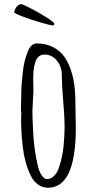

<svg xmlns="http://www.w3.org/2000/svg" viewBox="-20 -881 470 920"><path d="M48.3 -822.3Q48.3 -816.9 88.6 -801.8Q128.9 -786.6 175.5 -772.9Q222.2 -759.3 232.9 -759.3Q240.2 -759.3 240.2 -766.1Q240.2 -773.9 205.1 -796.4Q169.9 -818.8 128.9 -840.1Q87.9 -861.3 81.5 -861.3Q73.7 -861.3 66.2 -855Q58.6 -848.6 53.5 -839.1Q48.3 -829.6 48.3 -822.3ZM335.4 -478.5Q329.6 -520.5 315.7 -556.6Q301.8 -592.8 281.7 -617.7Q260.3 -643.6 228 -658.2Q195.8 -672.9 155.8 -672.9Q142.1 -672.9 130.9 -662.4Q119.6 -651.9 112.3 -631.8Q103.5 -608.9 98.1 -587.6Q92.8 -566.4 89.8 -539.1Q85.9 -505.4 84.2 -484.4Q82.5 -463.4 82 -436.5Q81.5 -425.3 81.5 -409.7Q80.6 -374.5 80.6 -366.7V-348.6Q82 -348.6 82 -343.8Q82 -333.5 81.5 -325.7Q81.1 -317.9 81.1 -305.7Q81.1 -243.7 89.4 -175.3Q97.7 -101.6 126 -42.5Q139.2 -13.7 161.1 2.4Q183.1 18.6 210 18.6Q343.3 18.6 343.3 -269L342.3 -325.7L341.3 -382.3V-389.6Q341.3 -437.5 335.4 -478.5ZM276.4 -525.9V-508.3Q276.4 -473.1 283.2 -392.6Q289.6 -317.9 289.6 -275.4Q289.6 -239.3 285.2 -186.5Q279.8 -127.4 262.2 -77.1Q253.4 -51.8 238.5 -37.4Q223.6 -22.9 206.1 -22.9Q190.9 -22.9 178.5 -42.7Q166 -62.5 158.7 -97.2Q143.1 -168 139.2 -243.2Q135.3 -314 135.3 -350.1Q135.3 -361.8 137.7 -396Q140.1 -430.2 140.1 -442.4Q140.1 -456.1 139.6 -469.2Q139.2 -482.4 139.2 -501.5Q139.2 -526.4 141.1 -544.7Q143.1 -563 148.4 -581.1Q159.7 -619.6 193.8 -619.6Q216.8 -619.6 235.4 -606.7Q253.9 -593.8 264.6 -572Q275.4 -550.3 276.4 -525.9Z"/></svg>

Font: Amatica SC
Style: Bold
Weight: 400
Designer: Vernon Adams, Ben Nathan
Foundry: newtypography
Version: Version 2.000